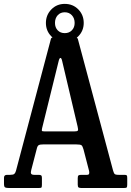

<svg xmlns="http://www.w3.org/2000/svg" viewBox="-20 -942 658 962"><path d="M0 -22V-51.5Q0 -66 15.5 -66H31Q46.5 -66 51.8 -70.8Q57 -75.5 60 -86L235.5 -748.5Q238.5 -755 249 -755H354.5Q367 -755 370 -747L546 -89.5Q549.5 -77 553.2 -71.5Q557 -66 574.5 -66H602Q612.5 -66 615 -63.5Q617.5 -61 617.5 -50V-18Q617.5 -6 615 -3Q612.5 0 600.5 0H388.5Q378 0 373.8 -2.8Q369.5 -5.5 369.5 -17V-49.5Q369.5 -60.5 373.5 -63.2Q377.5 -66 388 -66H415.5Q425 -66 426.5 -71.5Q428 -77 426.5 -85L398.5 -193Q394 -209 388.8 -213.8Q383.5 -218.5 361 -218.5H198Q181 -218.5 174.5 -215Q168 -211.5 165 -199.5L136.5 -90Q133 -77.5 136 -71.8Q139 -66 151.5 -66H173.5Q183 -66 186.5 -63Q190 -60 190 -50.5V-16.5Q190 -4.5 187.5 -2.2Q185 0 173 0H26Q11 0 5.5 -3Q0 -6 0 -22ZM274.5 -638.5 191 -300Q189 -290.5 189.8 -287Q190.5 -283.5 205 -283.5H351Q366.5 -283.5 369.8 -287.5Q373 -291.5 369 -307.5L291.5 -636Q288 -652 283 -651.8Q278 -651.5 274.5 -638.5ZM304.5 -732.5Q264 -732.5 237 -760Q210 -787.5 210 -827Q210 -866.5 237 -894.5Q264 -922.5 304.5 -922.5Q345.5 -922.5 372.5 -894.8Q399.5 -867 399.5 -827Q399.5 -787.5 372.2 -760Q345 -732.5 304.5 -732.5ZM304.5 -776Q326.5 -776 340.2 -790.2Q354 -804.5 354 -827Q354 -850.5 340.2 -865.5Q326.5 -880.5 304.5 -880.5Q282.5 -880.5 269 -865.5Q255.5 -850.5 255.5 -827Q255.5 -804.5 269 -790.2Q282.5 -776 304.5 -776Z"/></svg>

Font: Besley* Condensed Medium
Style: Regular
Weight: 500
Width: 3
Designer: Owen Earl
Foundry: indestructible type*
Version: Version 3.000; ttfautohint (v1.8.3)